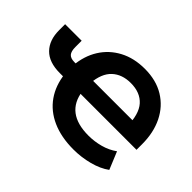

<svg xmlns="http://www.w3.org/2000/svg" viewBox="-135 -1001 1297 1297"><g transform="rotate(45 513.5 -352.5)"><path d="M661 11Q544 11 457.5 -27.5Q371 -66 320.5 -138Q270 -210 259 -309L287 -289H231Q128 -289 75.5 -342.5Q23 -396 23 -491V-548H181V-488Q181 -447 196.5 -429Q212 -411 249 -411H280L258 -388Q266 -486 312 -559.5Q358 -633 436 -674.5Q514 -716 617 -716Q726 -716 803.5 -668.5Q881 -621 922.5 -537Q964 -453 964 -342V-289H404L426 -310Q438 -219 498 -173Q558 -127 667 -127Q723 -127 778.5 -142Q834 -157 878 -189L930 -63Q881 -27 808.5 -8Q736 11 661 11ZM618 -581Q535 -581 484 -533.5Q433 -486 425 -387L401 -411H841L807 -352Q807 -471 758 -526Q709 -581 618 -581Z"/></g></svg>

Font: Nunito Sans 8pt ExtraBold
Style: Regular
Weight: 800
Version: Version 3.101;gftools[0.9.27]